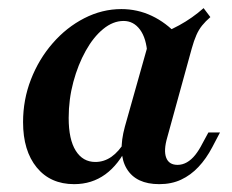

<svg xmlns="http://www.w3.org/2000/svg" viewBox="-20 -451 582 482"><path d="M166.1 11.3Q106.5 11.3 72.2 -30.6Q37.9 -72.6 37.9 -144.4Q37.9 -200.8 57.7 -251.6Q77.4 -302.4 112.1 -342.3Q146.8 -382.3 191.5 -405.2Q236.3 -428.2 284.7 -428.2Q325 -428.2 360.9 -411.3Q396.8 -394.4 426.6 -362.1L350 -314.5Q347.6 -354.8 331.5 -376.6Q315.3 -398.4 290.3 -398.4Q263.7 -398.4 239.1 -378.2Q214.5 -358.1 195.2 -323.4Q175.8 -288.7 164.1 -245.2Q152.4 -201.6 152.4 -154.8Q152.4 -100.8 170.2 -72.6Q187.9 -44.4 219.4 -44.4Q241.1 -44.4 259.7 -57.3Q278.2 -70.2 294.4 -96.8L300.8 -85.5Q278.2 -37.9 244.4 -13.3Q210.5 11.3 166.1 11.3ZM379.8 11.3Q321.8 11.3 298.4 -27Q275 -65.3 293.5 -133.1L356.5 -356.5Q396.8 -369.4 429.8 -387.5Q462.9 -405.6 491.1 -430.6L508.1 -408.1Q496 -397.6 487.5 -387.1Q479 -376.6 473 -362.9Q466.9 -349.2 461.3 -329L400 -106.5Q390.3 -73.4 397.2 -55.2Q404 -37.1 425.8 -37.1Q437.9 -37.1 449.2 -43.5Q460.5 -50 470.2 -62.1Q479.8 -74.2 487.9 -90.3L503.2 -118.5H532.3L512.9 -81.5Q497.6 -52.4 478.2 -31.9Q458.9 -11.3 434.7 0Q410.5 11.3 379.8 11.3Z"/></svg>

Font: Playfair 5pt SemiExpanded Light
Style: Bold Italic
Weight: 700
Italic angle: -15.6°
Version: Version 2.001;gftools[0.9.30]